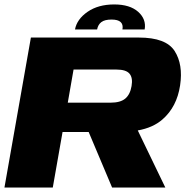

<svg xmlns="http://www.w3.org/2000/svg" viewBox="-21 -844 856 864"><path d="M-1 0 118 -675H604Q726 -675 764.8 -614.5Q803.5 -554 789.5 -460Q775 -363 710 -306.5Q668 -269.5 599 -257L723 0H483.5L378 -250H260.5L216.5 0ZM284 -382H477Q520.5 -382 542.5 -400.2Q564.5 -418.5 571 -456.5Q577.5 -493.5 562 -512.2Q546.5 -531 503 -531H310ZM493 -824Q563.5 -824 600.8 -790.8Q638 -757.5 630 -711.5H530Q538 -756 481 -756Q450 -756 435 -744.5Q420 -733 416 -711.5H316.5Q325 -757.5 373 -790.8Q421 -824 493 -824Z"/></svg>

Font: Anybody ExtraExpanded ExtraBold
Style: Italic
Weight: 800
Width: 8
Italic angle: -10°
Designer: Tyler Finck
Foundry: Etcetera Type Company
Version: Version 1.010; ttfautohint (v1.8.3) -l 8 -r 50 -G 200 -x 14 